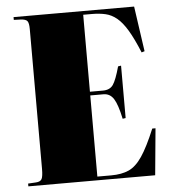

<svg xmlns="http://www.w3.org/2000/svg" viewBox="-52 -778 733 825"><g transform="rotate(-5 314.0 -365.0)"><path d="M37 0V-12L71 -14Q90 -15 96 -26Q102 -37 102 -70V-673Q102 -698 95.5 -707Q89 -716 66 -717L37 -718V-730H557L585 -535L572 -531Q547 -592 525 -628.5Q503 -665 480.5 -683.5Q458 -702 432 -708Q406 -714 373 -714H336V-382H392Q422 -382 436 -402Q450 -422 466 -480L479 -482V-256L466 -254Q453 -316 437 -341Q421 -366 393 -366H336V-16H396Q441 -16 472 -30Q503 -44 530 -84Q557 -124 589 -201H603L584 0Z"/></g></svg>

Font: Literata 72pt Black
Style: Regular
Weight: 900
Designer: Latin by Veronika Burian and Jose Scaglione. Greek by Irene Vlachou. Cyrillic by Vera Evstafieva.
Foundry: TypeTogether
Version: Version 3.002